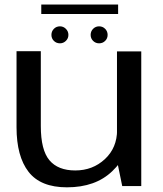

<svg xmlns="http://www.w3.org/2000/svg" viewBox="-20 -816 716 842"><path d="M516 0H599.5V-590.5H493V-112ZM159 -591.5H52.5V-258Q52.5 -130.5 105.2 -62.5Q158 5.5 273.5 5.5Q399 5.5 472.5 -65.5Q546 -136.5 546 -212L493.5 -246.5Q493.5 -168 440 -118.2Q386.5 -68.5 310 -68.5Q234.5 -68.5 196.8 -113.2Q159 -158 159 -263ZM243 -626Q258 -626 269 -636.8Q280 -647.5 280 -663Q280 -678.5 269 -689.5Q258 -700.5 243 -700.5Q227 -700.5 216.2 -689.5Q205.5 -678.5 205.5 -663Q205.5 -647.5 216.2 -636.8Q227 -626 243 -626ZM414.5 -626Q430.5 -626 441.2 -636.8Q452 -647.5 452 -663Q452 -678.5 441.2 -689.5Q430.5 -700.5 414.5 -700.5Q399 -700.5 388.2 -689.5Q377.5 -678.5 377.5 -663Q377.5 -647.5 388.2 -636.8Q399 -626 414.5 -626ZM161 -754.5H498V-796H161Z"/></svg>

Font: Anybody SemiExpanded
Style: Regular
Weight: 400
Width: 6
Designer: Tyler Finck
Foundry: Etcetera Type Company
Version: Version 1.113;gftools[0.9.25]